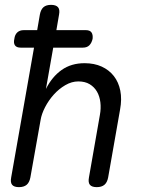

<svg xmlns="http://www.w3.org/2000/svg" viewBox="-20 -760 640 790"><path d="M65 -564Q48 -564 41.5 -573.5Q35 -583 39 -600Q41 -617 51 -626.5Q61 -636 78 -636H133L144 -700Q148 -721 159 -730.5Q170 -740 190 -740Q210 -740 218.5 -730.5Q227 -721 223 -700L212 -636H333Q350 -636 356.5 -626.5Q363 -617 361 -600Q357 -583 347.5 -573.5Q338 -564 321 -564H199L169 -394Q194 -444 233.5 -472Q273 -500 328 -500Q368 -500 398.5 -486Q429 -472 448.5 -447Q468 -422 475 -387Q482 -352 474 -309L425 -30Q421 -9 409.5 0.5Q398 10 378 10Q358 10 350 0.5Q342 -9 346 -30L391 -287Q396 -314 393 -339Q390 -364 379 -383Q368 -402 349 -413.5Q330 -425 302 -425Q275 -425 248.5 -409.5Q222 -394 201 -370.5Q180 -347 165.5 -319Q151 -291 147 -266L105 -30Q101 -9 89.5 0.5Q78 10 58 10Q38 10 30 0.5Q22 -9 26 -30L120 -564Z"/></svg>

Font: Maple Mono Light
Style: Italic
Weight: 300
Italic angle: -10°
Monospace: yes
Designer: subframe7536
Version: Version 7.000